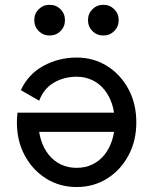

<svg xmlns="http://www.w3.org/2000/svg" viewBox="-20 -752 624 782"><path d="M499 -214.8V-293H139.6L105.5 -214.8ZM139.6 -341.8Q157.7 -390.6 199 -415Q240.2 -439.5 292 -439.5Q327.1 -439.5 355.7 -425.8Q384.3 -412.1 404.8 -387Q425.3 -361.8 436.3 -328.1Q447.3 -294.4 447.3 -253.9Q447.3 -213.9 436.3 -179.9Q425.3 -146 404.8 -120.8Q384.3 -95.7 355.7 -82Q327.1 -68.4 292 -68.4Q256.8 -68.4 228.3 -82Q199.7 -95.7 179.2 -120.8Q158.7 -146 147.7 -179.9Q136.7 -213.9 136.7 -253.9Q136.7 -264.2 137.5 -273.9Q138.2 -283.7 139.6 -293H51.3Q50.3 -283.7 49.6 -273.7Q48.8 -263.7 48.8 -253.9Q48.8 -177.7 81.1 -118.2Q113.3 -58.6 168.5 -24.4Q223.6 9.8 292 9.8Q360.8 9.8 415.8 -24.4Q470.7 -58.6 502.9 -118.2Q535.2 -177.7 535.2 -253.9Q535.2 -330.1 502.9 -389.6Q470.7 -449.2 415.8 -483.4Q360.8 -517.6 292 -517.6Q219.2 -517.6 157.2 -483.9Q95.2 -450.2 64.9 -384.8ZM338.4 -669.9Q338.4 -643.6 356.4 -625.5Q374.5 -607.4 400.9 -607.4Q427.2 -607.4 445.3 -625.5Q463.4 -643.6 463.4 -669.9Q463.4 -696.3 445.3 -714.4Q427.2 -732.4 400.9 -732.4Q374.5 -732.4 356.4 -714.4Q338.4 -696.3 338.4 -669.9ZM119.6 -669.9Q119.6 -643.6 137.7 -625.5Q155.8 -607.4 182.1 -607.4Q208.5 -607.4 226.6 -625.5Q244.6 -643.6 244.6 -669.9Q244.6 -696.3 226.6 -714.4Q208.5 -732.4 182.1 -732.4Q155.8 -732.4 137.7 -714.4Q119.6 -696.3 119.6 -669.9Z"/></svg>

Font: Giphurs
Style: Regular
Weight: 400
Version: Version 2.010